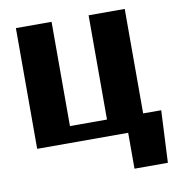

<svg xmlns="http://www.w3.org/2000/svg" viewBox="-78 -599 765 827"><g transform="rotate(-10 304.5 -185.5)"><path d="M46 0H444V157H590L601 -71H522V-528H364V-72H202V-528H46Z"/></g></svg>

Font: Aerodynamic
Style: Bd
Weight: 500
Designer: Google
Version: Version 2.000980; 2014